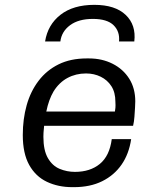

<svg xmlns="http://www.w3.org/2000/svg" viewBox="-20 -762 640 792"><path d="M278 10Q220 10 173.5 -12Q127 -34 100.5 -81.5Q74 -129 74 -205Q74 -271 90 -328Q106 -385 139 -428.5Q172 -472 221.5 -496.5Q271 -521 338 -521H347Q401 -521 444.5 -499Q488 -477 513 -437.5Q538 -398 538 -344Q538 -336 537 -318Q536 -300 534.5 -280Q533 -260 529 -243H162Q162 -237 161 -232Q159 -214 159 -198Q159 -142 177.5 -110Q196 -78 226 -65.5Q256 -53 289 -53Q352 -53 392 -86Q432 -119 441 -188H521Q512 -127 481.5 -83Q451 -39 401.5 -14.5Q352 10 285 10ZM171 -302H454Q457 -320 456.5 -328Q456 -336 456 -342Q456 -381 439.5 -406.5Q423 -432 395.5 -445.5Q368 -459 335 -459Q293 -459 258.5 -440.5Q224 -422 201 -385Q181 -351 171 -302ZM166 -591Q177 -660 229.5 -701Q282 -742 369 -742Q455 -742 498.5 -700.5Q542 -659 534 -591H471Q475 -632 448.5 -658Q422 -684 363 -684Q304 -684 269 -658Q234 -632 229 -591Z"/></svg>

Font: Chivo Mono Medium Light
Style: Italic
Weight: 300
Italic angle: -8.05°
Monospace: yes
Version: Version 1.008